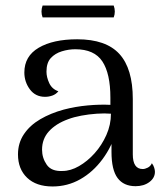

<svg xmlns="http://www.w3.org/2000/svg" viewBox="-20 -663 590 694"><path d="M470 10Q427 10 405 -19.5Q383 -49 383 -114V-203L402 -194Q385 -134 350.5 -87.5Q316 -41 270 -15Q224 11 170 11Q111 11 78 -20.5Q45 -52 45 -105Q45 -146 66.5 -178Q88 -210 125.5 -232Q163 -254 211 -267Q253 -278 297.5 -282Q342 -286 379 -284V-310Q379 -397 350 -441Q321 -485 252 -485Q228 -485 203.5 -477.5Q179 -470 163.5 -453Q148 -436 148 -404Q148 -384 158 -362.5Q168 -341 191 -333Q182 -322 169 -317.5Q156 -313 143 -313Q108 -313 88 -340Q68 -367 68 -401Q68 -460 120 -490.5Q172 -521 259 -521Q363 -521 411.5 -468Q460 -415 460 -305V-105Q460 -52 496 -52Q504 -52 514 -57Q524 -62 529 -73Q535 -65 537.5 -56.5Q540 -48 540 -42Q540 -20 520 -5Q500 10 470 10ZM206 -45Q235 -45 265.5 -62.5Q296 -80 322 -109Q348 -138 364.5 -175Q381 -212 381 -252Q358 -254 329.5 -252Q301 -250 274 -245Q247 -240 226 -232Q182 -216 157 -188.5Q132 -161 132 -122Q132 -92 149 -67.5Q166 -43 206 -45ZM134 -643H391Q399 -621 391 -600H134Q126 -621 134 -643Z"/></svg>

Font: Arima
Style: Regular
Weight: 400
Designer: Joana Correia and Natanael Gama
Foundry: NDISCOVER
Version: Version 1.101;gftools[0.9.23]